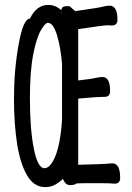

<svg xmlns="http://www.w3.org/2000/svg" viewBox="-20 -739 540 783"><path d="M164 24Q118 24 90 -24.5Q62 -73 49.5 -154Q37 -235 37 -337Q37 -453 56 -558Q75 -663 102 -663Q129 -719 177 -719Q205 -719 230 -698Q231 -703 234 -708Q237 -714 256 -714Q267 -714 271 -707Q273 -706 277 -702Q281 -698 284.5 -695.5Q288 -693 289 -693Q290 -693 290 -694Q394 -709 400 -712Q415 -716 427 -716Q459 -716 459 -658Q459 -635 436 -635L419 -636Q403 -636 299 -620V-411Q360 -418 369 -421Q386 -425 398 -425Q429 -425 429 -368Q429 -344 407 -344Q376 -344 299 -337V-67Q398 -69 438 -73Q470 -73 470 -14Q470 10 448 10Q427 8 388 8Q294 8 292 9Q284 16 266 16Q246 16 236 -11Q235 -8 232 -5Q225 2 207 13Q189 24 164 24ZM161 -53Q179 -53 195 -80Q211 -107 220.5 -152.5Q230 -198 233 -252V-479Q227 -548 212 -597Q197 -646 175 -646Q165 -646 147 -616Q129 -586 115.5 -517Q102 -448 102 -339Q102 -212 118 -132.5Q134 -53 161 -53ZM231 -684 230 -689H228Z"/></svg>

Font: LXGW WenKai Mono Medium
Style: Regular
Weight: 500
Monospace: yes
Designer: LXGW / Fontworks Inc.
Foundry: LXGW / Fontworks Inc.
Version: Version 1.520; June 14, 2025